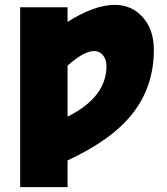

<svg xmlns="http://www.w3.org/2000/svg" viewBox="-20 -550 686 790"><path d="M258 220H63V-520H258V-460Q368 -530 453 -530Q522 -530 567.5 -479Q613 -428 613 -345Q613 -196 527.5 -85.5Q442 25 258 110ZM258 -70Q418 -150 418 -278Q418 -306 403.5 -323Q389 -340 368 -340Q325 -340 258 -280Z"/></svg>

Font: M PLUS 1p Black
Style: Regular
Weight: 900
Version: Version 1.061